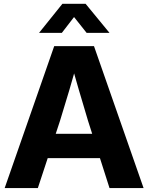

<svg xmlns="http://www.w3.org/2000/svg" viewBox="-20 -964 760 984"><path d="M257.8 -727.5H461.7L715.9 0H541.3L431.2 -344.7Q404.4 -434.2 383.4 -505.8Q362.4 -577.3 338.9 -663.8H381.8Q336.4 -501.8 287.5 -344.7L173.9 0H3.9ZM168.7 -278.4H551.5V-153.4H168.7ZM180.4 -795.4V-795.9L299.7 -944.4H418.8L540.9 -795.9V-795.4H424.1L359.5 -876.7L296.8 -795.4Z"/></svg>

Font: Intratopia Thin
Style: Regular
Weight: 100
Designer: Rasmus Andersson
Foundry: rsms
Version: Version 3.000;Glyphs 3.2.3 (3260)